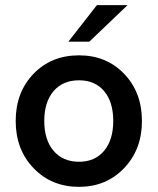

<svg xmlns="http://www.w3.org/2000/svg" viewBox="-20 -717 613 746"><path d="M287 9Q180.5 9 110.8 -63.2Q41 -135.5 41 -247Q41 -358.5 110.2 -430.2Q179.5 -502 287 -502Q393.5 -502 462.5 -430Q531.5 -358 531.5 -247Q531.5 -136 462 -63.5Q392.5 9 287 9ZM287 -88.5Q349 -88.5 384.5 -131Q420 -173.5 420 -247Q420 -321 384.5 -363Q349 -405 287 -405Q224 -405 188 -362.8Q152 -320.5 152 -247Q152 -173.5 188.2 -131Q224.5 -88.5 287 -88.5ZM245.5 -555 356.5 -697H475.5L327 -555Z"/></svg>

Font: HK Grotesk SemiBold
Style: Regular
Weight: 600
Designer: Alfredo Marco Pradil
Foundry: Hanken Design Co.
Version: Version 3.001;FEAKit 1.0